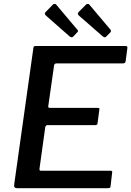

<svg xmlns="http://www.w3.org/2000/svg" viewBox="-20 -982 685 1002"><path d="M154 -730Q155 -738 157.5 -740Q160 -742 166 -742H636Q648 -742 644 -726L636 -664Q635 -657 631.5 -654Q628 -651 619 -651H275Q269 -651 266 -648.5Q263 -646 262 -639L232 -429Q231 -423 233 -421Q235 -419 240 -419H490Q497 -419 498.5 -416Q500 -413 498 -407L489 -338Q488 -329 477 -329H228Q218 -329 216 -317L186 -101Q185 -91 193 -91H555Q562 -91 564.5 -88.5Q567 -86 565 -79L557 -10Q556 -4 553.5 -2Q551 0 543 0H69Q51 0 54 -19L154 -730ZM257 -959Q261 -962 266.5 -961.5Q272 -961 274 -957L382 -829Q386 -826 387 -821.5Q388 -817 383 -813L361 -790Q356 -786 351.5 -787.5Q347 -789 341 -794L224 -897Q208 -909 218 -919ZM430 -959Q434 -962 439.5 -961.5Q445 -961 447 -957L555 -829Q558 -826 559 -821.5Q560 -817 556 -813L533 -790Q529 -786 524.5 -787.5Q520 -789 514 -794L396 -897Q380 -909 391 -920Z"/></svg>

Font: Libre Franklin Medium
Style: Italic
Weight: 500
Italic angle: -8°
Designer: Pablo Impallari, Rodrigo Fuenzalida, Nhung Nguyen
Foundry: Impallari Type
Version: Version 3.000